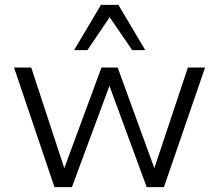

<svg xmlns="http://www.w3.org/2000/svg" viewBox="-20 -773 904 793"><path d="M205 0 38 -494H109L246 -77H245L399 -494H466L618 -77H617L756 -494H827L657 0H586L431 -421H433L277 0ZM286 -566 397 -753H469L580 -566H526L433 -702L341 -566Z"/></svg>

Font: Nunito Sans 7pt Light
Style: Regular
Weight: 300
Designer: Vernon Adams
Foundry: Vernon Adams
Version: Version 3.101;gftools[0.9.27]